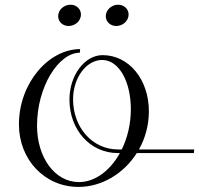

<svg xmlns="http://www.w3.org/2000/svg" viewBox="-20 -768 823 794"><path d="M271.5 -748.5C244.9 -748.5 220.5 -727.8 220.5 -700.9C220.5 -678.3 239.1 -660.5 263.8 -660.5C290.4 -660.5 314.8 -681.2 314.8 -708.1C314.8 -730.7 296.1 -748.5 271.5 -748.5ZM468.5 -748.5C441.9 -748.5 417.5 -727.8 417.5 -700.9C417.5 -678.3 436.1 -660.5 460.8 -660.5C487.4 -660.5 511.8 -681.2 511.8 -708.1C511.8 -730.7 493.1 -748.5 468.5 -748.5ZM311.4 -565C182.1 -565 58.3 -425.5 58.3 -253.5C58.3 -108.6 164 5 304.6 5C400.9 5 491.9 -50.1 545.7 -135H781.8L783.1 -150H554.7C580.5 -196.1 595.7 -250 595.7 -307.9C595.7 -438.3 514.1 -540 404.2 -540C330.2 -540 267.2 -456.7 267.2 -356C267.2 -232 352.6 -135 466.8 -135H475.8C435.6 -62.5 373.2 -15 306.3 -15C206.5 -15 133.1 -117 133.1 -248.4C133.1 -408.9 222 -550 310.1 -550ZM483.6 -150H468.1C361.8 -150 282.2 -241 282.2 -357.3C282.2 -446.2 336.7 -520 402.5 -520C471.6 -520 521.1 -431.6 521.1 -316.4C521.1 -255.3 507.1 -198 483.6 -150Z"/></svg>

Font: Galberik
Style: Regular
Weight: 400
Designer: Gluk
Foundry: Gluk
Version: Version 0.50